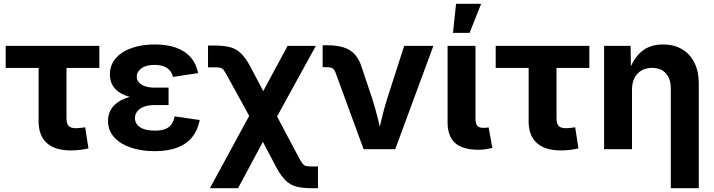

<svg xmlns="http://www.w3.org/2000/svg" viewBox="-20 -781 3738 1005"><path d="M350.1 6.3Q267.6 6.3 224.9 -32.5Q182.1 -71.3 182.1 -145V-425.3H9.8V-541H500V-425.3H328.1V-159.7Q328.1 -133.8 339.4 -121.8Q350.6 -109.9 377.4 -109.9Q387.2 -109.9 402.1 -111.6Q417 -113.3 425.8 -114.7L442.9 -4.4Q419.4 1.5 396 3.9Q372.6 6.3 350.1 6.3Z M789.6 10.3Q720.2 10.3 664.8 -8.5Q609.4 -27.3 577.4 -62.7Q545.4 -98.1 545.4 -148.4Q545.4 -179.2 558.6 -204.1Q571.8 -229 598.9 -247.3Q626 -265.6 666.7 -275.6Q707.5 -285.6 762.2 -285.6H862.3V-231H788.1Q755.9 -231 733.4 -222.4Q710.9 -213.9 698.7 -198.5Q686.5 -183.1 686.5 -162.6Q686.5 -133.3 713.1 -115.2Q739.7 -97.2 790.5 -97.2Q823.7 -97.2 845 -105.5Q866.2 -113.8 877.7 -130.4Q889.2 -147 894 -171.9L1025.4 -152.8Q1015.6 -100.6 986.8 -64.2Q958 -27.8 908.9 -8.8Q859.9 10.3 789.6 10.3ZM763.2 -261.7Q710.4 -261.7 671.4 -270.8Q632.3 -279.8 606.4 -296.4Q580.6 -313 567.9 -336.9Q555.2 -360.8 555.2 -390.1Q555.2 -440.4 585.7 -475.8Q616.2 -511.2 669.7 -529.8Q723.1 -548.3 790 -548.3Q854 -548.3 901.4 -531.5Q948.7 -514.6 978 -481.2Q1007.3 -447.8 1017.1 -398.4L885.3 -378.4Q878.9 -407.7 855 -424.6Q831.1 -441.4 789.6 -441.4Q745.6 -441.4 720.7 -423.6Q695.8 -405.8 695.8 -379.4Q695.8 -354.5 720.2 -338.4Q744.6 -322.3 788.6 -322.3H862.3V-261.7Z M1078.6 204.1 1328.6 -255.9H1385.3L1543.9 43Q1556.2 65.4 1564 75.4Q1571.8 85.4 1582.3 87.9Q1592.8 90.3 1611.8 90.3H1644.5V204.1H1611.8Q1563.5 204.1 1531.2 195.6Q1499 187 1475.1 163.8Q1451.2 140.6 1427.2 96.7L1356 -38.6L1226.1 204.1ZM1325.2 -100.1 1172.4 -378.4Q1159.2 -402.8 1151.6 -413.1Q1144 -423.3 1134.3 -426Q1124.5 -428.7 1104.5 -428.7H1068.8V-542.5H1104.5Q1153.3 -542.5 1185.5 -533.7Q1217.8 -524.9 1241.9 -501.2Q1266.1 -477.5 1290 -433.1L1357.9 -304.2L1485.4 -541H1633.3L1391.1 -100.1Z M1883.3 0 1735.8 -402.3Q1730.5 -417 1720.7 -423.1Q1710.9 -429.2 1694.3 -429.2H1668.9V-543.9H1696.3Q1770.5 -543.9 1812.5 -517.1Q1854.5 -490.2 1873.5 -428.2L1929.2 -262.2Q1945.8 -210 1958.5 -157.5Q1971.2 -105 1984.4 -48.8H1952.1Q1965.3 -105 1977.5 -157.7Q1989.7 -210.4 2005.9 -262.2L2095.7 -541H2248.5L2048.8 0Z M2485.8 2.9Q2401.4 2.9 2362.1 -32.7Q2322.8 -68.4 2322.8 -141.1V-541H2468.8V-160.6Q2468.8 -134.3 2478 -123Q2487.3 -111.8 2509.8 -111.8Q2520 -111.8 2526.4 -112.3Q2532.7 -112.8 2537.6 -114.3L2557.1 -6.8Q2545.4 -3.9 2526.9 -0.5Q2508.3 2.9 2485.8 2.9ZM2351.1 -608.9 2367.2 -761.2H2498.5L2438 -608.9Z M2915 6.3Q2832.5 6.3 2789.8 -32.5Q2747.1 -71.3 2747.1 -145V-425.3H2574.7V-541H3064.9V-425.3H2893.1V-159.7Q2893.1 -133.8 2904.3 -121.8Q2915.5 -109.9 2942.4 -109.9Q2952.1 -109.9 2967 -111.6Q2981.9 -113.3 2990.7 -114.7L3007.8 -4.4Q2984.4 1.5 2960.9 3.9Q2937.5 6.3 2915 6.3Z M3288.1 -311V0H3142.1V-541H3280.8L3282.7 -404.8H3271.5Q3293.5 -473.1 3337.4 -510.7Q3381.3 -548.3 3450.7 -548.3Q3507.3 -548.3 3549.3 -523.9Q3591.3 -499.5 3614.5 -453.4Q3637.7 -407.2 3637.7 -343.3V204.1H3491.2V-317.4Q3491.2 -368.7 3465.3 -397.2Q3439.5 -425.8 3393.1 -425.8Q3362.3 -425.8 3338.6 -412.4Q3314.9 -398.9 3301.5 -373.5Q3288.1 -348.1 3288.1 -311Z"/></svg>

Font: Inter 17pt
Style: Bold
Weight: 700
Version: Version 4.001;git-66647c0bb